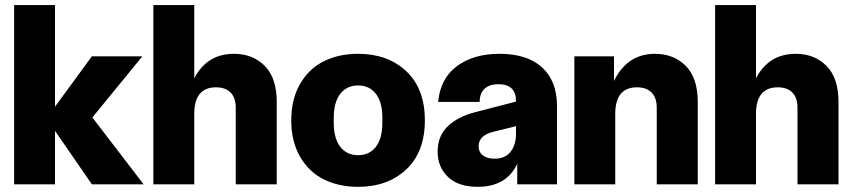

<svg xmlns="http://www.w3.org/2000/svg" viewBox="-20 -720 3328 750"><path d="M338.9 0 194.8 -209V0H35.2V-700.2H194.8V-303.2L338.9 -500H536.1L340.8 -261.2L541 0Z M579.1 0V-700.2H738.8V-414.1Q788.6 -509.8 894 -509.8Q967.3 -509.8 1014.2 -462.6Q1061 -415.5 1061 -321.8V0H900.9V-299.8Q900.9 -337.9 880.9 -358.4Q860.8 -378.9 823.7 -378.9Q738.8 -378.9 738.8 -274.9V0Z M1378.9 9.8Q1303.2 9.8 1244.9 -19.3Q1186.5 -48.3 1152.1 -107.9Q1117.7 -167.5 1117.7 -250Q1117.7 -332.5 1152.1 -392.1Q1186.5 -451.7 1244.9 -480.7Q1303.2 -509.8 1378.9 -509.8Q1494.6 -509.8 1567.1 -441.7Q1639.6 -373.5 1639.6 -250Q1639.6 -126.5 1567.1 -58.3Q1494.6 9.8 1378.9 9.8ZM1283.7 -240.2Q1283.7 -179.7 1309.1 -146.7Q1334.5 -113.8 1378.9 -113.8Q1423.3 -113.8 1448.5 -146.7Q1473.6 -179.7 1473.6 -240.2V-259.8Q1473.6 -320.3 1448.5 -353.3Q1423.3 -386.2 1378.9 -386.2Q1334.5 -386.2 1309.1 -353.3Q1283.7 -320.3 1283.7 -259.8Z M1845.7 9.8Q1770 9.8 1729.7 -29.1Q1689.5 -67.9 1689.5 -127.9Q1689.5 -189 1729 -226.6Q1768.6 -264.2 1832.5 -280.8L1995.6 -323.2V-325.2Q1995.6 -391.1 1926.8 -391.1Q1892.6 -391.1 1873.3 -373.8Q1854 -356.4 1853.5 -321.8H1691.4Q1700.2 -413.6 1764.9 -461.7Q1829.6 -509.8 1931.6 -509.8Q2039.6 -509.8 2097.7 -456.5Q2155.8 -403.3 2155.8 -305.2V0H2000.5V-80.1Q1958.5 9.8 1845.7 9.8ZM1849.6 -148.9Q1849.6 -126 1866.5 -113Q1883.3 -100.1 1911.6 -100.1Q1953.1 -100.1 1974.4 -127Q1995.6 -153.8 1995.6 -198.2V-227.1L1906.7 -205.1Q1849.6 -190.9 1849.6 -148.9Z M2223.6 0V-500H2378.4V-403.8Q2430.2 -509.8 2538.6 -509.8Q2611.8 -509.8 2658.7 -462.6Q2705.6 -415.5 2705.6 -321.8V0H2545.4V-299.8Q2545.4 -337.9 2525.4 -358.4Q2505.4 -378.9 2468.3 -378.9Q2383.3 -378.9 2383.3 -274.9V0Z M2773.4 0V-700.2H2933.1V-414.1Q2982.9 -509.8 3088.4 -509.8Q3161.6 -509.8 3208.5 -462.6Q3255.4 -415.5 3255.4 -321.8V0H3095.2V-299.8Q3095.2 -337.9 3075.2 -358.4Q3055.2 -378.9 3018.1 -378.9Q2933.1 -378.9 2933.1 -274.9V0Z"/></svg>

Font: TASA Orbiter Display Black
Style: Regular
Weight: 900
Designer: Weizhong Zhang
Version: Version 1.000;Glyphs 3.1.2 (3151)